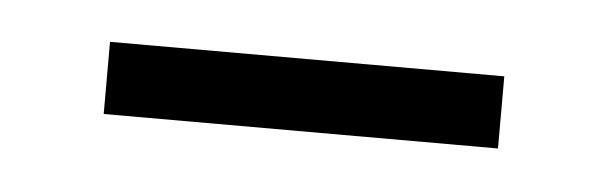

<svg xmlns="http://www.w3.org/2000/svg" viewBox="-23 -304 361 114"><g transform="rotate(5 157.5 -247.5)"><path d="M40 -226V-269H275V-226Z"/></g></svg>

Font: Source Serif 4 SmText Light
Style: Regular
Weight: 300
Designer: Frank Grießhammer
Foundry: Adobe
Version: Version 4.005;hotconv 1.1.0;makeotfexe 2.6.0